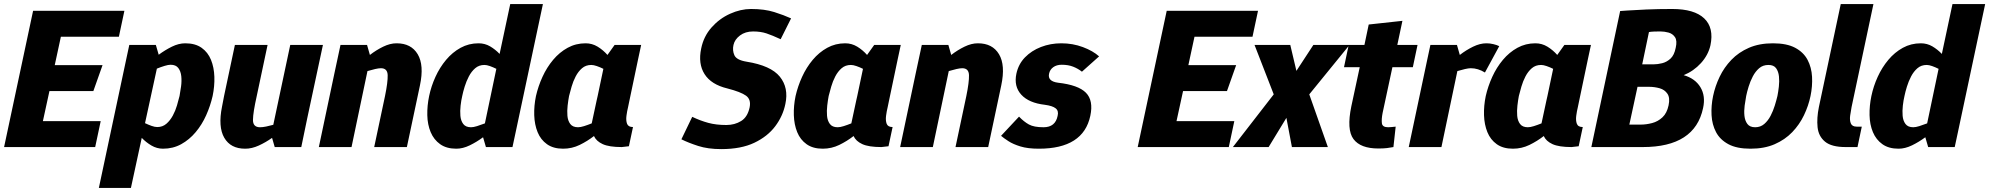

<svg xmlns="http://www.w3.org/2000/svg" viewBox="-22 -720 9739 940"><path d="M140 -667H587L560 -540H276L246 -401H480L435 -274H220L188 -127H471L444 0H-2Z M748 -98Q774 -98 792.5 -114Q811 -130 824 -154Q837 -178 844.5 -204Q852 -230 857 -250Q861 -271 864.5 -297Q868 -323 865.5 -347Q863 -371 851 -387Q839 -403 813 -403Q802 -403 784 -397.5Q766 -392 746 -384L688 -117Q705 -109 720.5 -103.5Q736 -98 748 -98ZM741 -500 755 -452Q786 -475 819.5 -491.5Q853 -508 885 -508Q934 -508 965 -486Q996 -464 1011 -427Q1026 -390 1027.5 -344Q1029 -298 1019 -250Q1008 -202 987.5 -156Q967 -110 936 -73Q905 -36 865 -14Q825 8 776 8Q746 8 719.5 -7.5Q693 -23 672 -45L619 200H462L596 -430L611 -500Z M1178 8Q1107 8 1076 -45.5Q1045 -99 1065 -198L1075 -250L1128 -500H1288L1235 -250Q1217 -170 1216.5 -133.5Q1216 -97 1251 -97Q1264 -97 1281 -100.5Q1298 -104 1316 -109L1399 -500H1559L1482 -140L1453 0H1323L1310 -45Q1279 -23 1245 -7.5Q1211 8 1179 8H1178Z M1970 0H1810L1863 -250Q1877 -318 1876 -352Q1875 -386 1843 -386Q1832 -386 1814.5 -382Q1797 -378 1777 -372L1699 0H1539L1615 -360L1645 -500H1775L1789 -451Q1820 -475 1854 -491.5Q1888 -508 1919 -508H1920Q1991 -508 2023 -454.5Q2055 -401 2034 -302L2023 -250Z M2350 -402Q2323 -402 2304.5 -386Q2286 -370 2273.5 -346Q2261 -322 2253 -296Q2245 -270 2241 -250Q2236 -229 2233 -203Q2230 -177 2232 -153Q2234 -129 2246 -113Q2258 -97 2284 -97Q2296 -97 2313.5 -102.5Q2331 -108 2352 -116L2408 -383Q2392 -391 2376.5 -396.5Q2361 -402 2350 -402ZM2476 -700H2636L2502 -70L2487 0H2357L2343 -48Q2312 -25 2278 -8.5Q2244 8 2212 8Q2164 8 2133 -14Q2102 -36 2086.5 -73Q2071 -110 2070 -156Q2069 -202 2079 -250Q2089 -298 2110 -344Q2131 -390 2162 -427Q2193 -464 2233 -486Q2273 -508 2321 -508Q2352 -508 2377.5 -493Q2403 -478 2424 -456Z M2873 -402Q2846 -402 2827.5 -386Q2809 -370 2796.5 -346Q2784 -322 2776.5 -296Q2769 -270 2764 -250Q2760 -229 2757 -203Q2754 -177 2756 -153Q2758 -129 2770 -113Q2782 -97 2808 -97Q2820 -97 2837.5 -102.5Q2855 -108 2875 -116L2899 -228L2904 -250L2932 -383Q2916 -391 2900 -396.5Q2884 -402 2873 -402ZM3022 0Q2960 0 2928.5 -14.5Q2897 -29 2886 -54Q2854 -29 2816 -10.5Q2778 8 2735 8Q2687 8 2656 -14Q2625 -36 2610 -73Q2595 -110 2593.5 -156Q2592 -202 2602 -250Q2613 -298 2634 -344Q2655 -390 2686 -427Q2717 -464 2757 -486Q2797 -508 2845 -508Q2877 -508 2904 -491.5Q2931 -475 2952 -451L2987 -500H3117L3102 -430L3059 -225L3053 -196Q3048 -176 3045 -153Q3042 -130 3048 -114Q3054 -98 3077 -98L3057 -4Z M3823 -211Q3811 -152 3773.5 -102Q3736 -52 3671 -21Q3606 10 3509 10Q3444 10 3396 -5.5Q3348 -21 3314 -38L3367 -148Q3407 -129 3445.5 -118.5Q3484 -108 3534 -108Q3575 -108 3606.5 -127.5Q3638 -147 3648 -194Q3656 -233 3630.5 -251.5Q3605 -270 3539 -287Q3460 -306 3427.5 -357Q3395 -408 3411 -483Q3423 -542 3461.5 -585.5Q3500 -629 3552 -652.5Q3604 -676 3655 -676Q3721 -676 3768.5 -661Q3816 -646 3851 -630L3800 -528Q3759 -547 3730.5 -556.5Q3702 -566 3665 -566Q3627 -566 3601 -546.5Q3575 -527 3569 -500Q3563 -473 3573.5 -449.5Q3584 -426 3633 -418Q3752 -399 3796 -344.5Q3840 -290 3823 -211Z M4144 -402Q4117 -402 4098.5 -386Q4080 -370 4067.5 -346Q4055 -322 4047.5 -296Q4040 -270 4035 -250Q4031 -229 4028 -203Q4025 -177 4027 -153Q4029 -129 4041 -113Q4053 -97 4079 -97Q4091 -97 4108.5 -102.5Q4126 -108 4146 -116L4170 -228L4175 -250L4203 -383Q4187 -391 4171 -396.5Q4155 -402 4144 -402ZM4293 0Q4231 0 4199.5 -14.5Q4168 -29 4157 -54Q4125 -29 4087 -10.5Q4049 8 4006 8Q3958 8 3927 -14Q3896 -36 3881 -73Q3866 -110 3864.5 -156Q3863 -202 3873 -250Q3884 -298 3905 -344Q3926 -390 3957 -427Q3988 -464 4028 -486Q4068 -508 4116 -508Q4148 -508 4175 -491.5Q4202 -475 4223 -451L4258 -500H4388L4373 -430L4330 -225L4324 -196Q4319 -176 4316 -153Q4313 -130 4319 -114Q4325 -98 4348 -98L4328 -4Z M4816 0H4656L4709 -250Q4723 -318 4722 -352Q4721 -386 4689 -386Q4678 -386 4660.5 -382Q4643 -378 4623 -372L4545 0H4385L4461 -360L4491 -500H4621L4635 -451Q4666 -475 4700 -491.5Q4734 -508 4765 -508H4766Q4837 -508 4869 -454.5Q4901 -401 4880 -302L4869 -250Z M4879 -55 4967 -149Q4991 -124 5015.5 -110.5Q5040 -97 5087 -97Q5145 -97 5156 -153Q5162 -177 5146.5 -189.5Q5131 -202 5093 -207Q5015 -216 4978 -256.5Q4941 -297 4954 -359Q4964 -406 4996 -439Q5028 -472 5074.5 -490Q5121 -508 5174 -508Q5230 -508 5279.5 -489.5Q5329 -471 5359 -444L5275 -369Q5256 -384 5232 -393.5Q5208 -403 5176 -403Q5151 -403 5134.5 -391Q5118 -379 5114 -359Q5106 -322 5158 -315Q5257 -304 5294.5 -266Q5332 -228 5316 -153Q5282 8 5064 8Q5010 8 4974 -3Q4938 -14 4915 -29Q4892 -44 4879 -55Z M5690 -667H6137L6110 -540H5826L5796 -401H6030L5985 -274H5770L5738 -127H6021L5994 0H5548Z M6189 0H6014L6214 -258L6120 -500H6295L6325 -373L6408 -500H6585L6388 -258L6479 0H6303L6276 -143Z M6811 -100 6800 0Q6785 3 6768 5Q6751 7 6726 7Q6639 7 6604.5 -39Q6570 -85 6594 -200L6635 -391H6558L6581 -500H6658L6679 -600L6844 -618L6819 -500H6918L6895 -391H6795L6747 -167Q6741 -136 6743.5 -116.5Q6746 -97 6774 -97Q6783 -97 6791 -98Q6799 -99 6811 -100Z M7248 -365Q7214 -386 7179 -386Q7168 -386 7150.5 -382Q7133 -378 7113 -372L7035 0H6875L6966 -430L6981 -500H7111L7125 -451Q7156 -475 7190 -491.5Q7224 -508 7255 -508Q7255 -508 7256 -508Q7272 -508 7289 -504Q7306 -500 7318 -494Z M7523 -402Q7496 -402 7477.5 -386Q7459 -370 7446.5 -346Q7434 -322 7426.5 -296Q7419 -270 7414 -250Q7410 -229 7407 -203Q7404 -177 7406 -153Q7408 -129 7420 -113Q7432 -97 7458 -97Q7470 -97 7487.5 -102.5Q7505 -108 7525 -116L7549 -228L7554 -250L7582 -383Q7566 -391 7550 -396.5Q7534 -402 7523 -402ZM7672 0Q7610 0 7578.5 -14.5Q7547 -29 7536 -54Q7504 -29 7466 -10.5Q7428 8 7385 8Q7337 8 7306 -14Q7275 -36 7260 -73Q7245 -110 7243.5 -156Q7242 -202 7252 -250Q7263 -298 7284 -344Q7305 -390 7336 -427Q7367 -464 7407 -486Q7447 -508 7495 -508Q7527 -508 7554 -491.5Q7581 -475 7602 -451L7637 -500H7767L7752 -430L7709 -225L7703 -196Q7698 -176 7695 -153Q7692 -130 7698 -114Q7704 -98 7727 -98L7707 -4Z M8021 0H7769L7910 -666Q7910 -666 7945 -668.5Q7980 -671 8038 -673.5Q8096 -676 8165 -676Q8273 -676 8321.5 -630Q8370 -584 8352 -498Q8341 -450 8305.5 -411Q8270 -372 8221 -352Q8277 -336 8303 -293Q8329 -250 8316 -191Q8276 0 8021 0ZM8108 -566Q8071 -566 8061 -564.5Q8051 -563 8051 -563L8018 -405H8074Q8093 -405 8115.5 -410.5Q8138 -416 8156.5 -433Q8175 -450 8182 -486Q8190 -521 8178.5 -538Q8167 -555 8147 -560.5Q8127 -566 8108 -566ZM8011 -110Q8038 -110 8066.5 -117.5Q8095 -125 8117 -145.5Q8139 -166 8147 -204Q8155 -241 8141.5 -261Q8128 -281 8103 -288Q8078 -295 8051 -295H7995L7955 -110Z M8365 -250Q8375 -298 8397 -344Q8419 -390 8454.5 -427Q8490 -464 8540.5 -486Q8591 -508 8658 -508Q8726 -508 8767 -486Q8808 -464 8827.5 -427Q8847 -390 8849.5 -344Q8852 -298 8842 -250Q8832 -202 8810 -156Q8788 -110 8752.5 -73Q8717 -36 8666.5 -14Q8616 8 8548 8Q8481 8 8440 -14Q8399 -36 8379.5 -73Q8360 -110 8357.5 -156Q8355 -202 8365 -250ZM8527 -250Q8523 -229 8519.5 -203Q8516 -177 8518.5 -153Q8521 -129 8533 -113Q8545 -97 8571 -97Q8597 -97 8615.5 -113Q8634 -129 8646.5 -153Q8659 -177 8667 -203Q8675 -229 8680 -250Q8684 -270 8687 -296Q8690 -322 8687.5 -346Q8685 -370 8673.5 -386Q8662 -402 8636 -402Q8609 -402 8590.5 -386Q8572 -370 8559.5 -346Q8547 -322 8539 -296Q8531 -270 8527 -250Z M9068 -100H9093L9072 0H9014Q8945 0 8913 -26.5Q8881 -53 8876.5 -97.5Q8872 -142 8883 -196L8990 -700H9150L9043 -196Q9039 -176 9036 -153.5Q9033 -131 9039.5 -115.5Q9046 -100 9068 -100Z M9411 -402Q9384 -402 9365.5 -386Q9347 -370 9334.5 -346Q9322 -322 9314 -296Q9306 -270 9302 -250Q9297 -229 9294 -203Q9291 -177 9293 -153Q9295 -129 9307 -113Q9319 -97 9345 -97Q9357 -97 9374.5 -102.5Q9392 -108 9413 -116L9469 -383Q9453 -391 9437.5 -396.5Q9422 -402 9411 -402ZM9537 -700H9697L9563 -70L9548 0H9418L9404 -48Q9373 -25 9339 -8.5Q9305 8 9273 8Q9225 8 9194 -14Q9163 -36 9147.5 -73Q9132 -110 9131 -156Q9130 -202 9140 -250Q9150 -298 9171 -344Q9192 -390 9223 -427Q9254 -464 9294 -486Q9334 -508 9382 -508Q9413 -508 9438.5 -493Q9464 -478 9485 -456Z"/></svg>

Font: Epunda Sans ExtraBold
Style: Italic
Weight: 800
Italic angle: -12.0243°
Designer: Simon Atzbach
Foundry: typofactur
Version: Version 2.204; ttfautohint (v1.8.4.7-5d5b)